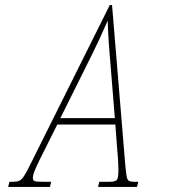

<svg xmlns="http://www.w3.org/2000/svg" viewBox="-20 -734 694 754"><path d="M12 0 17 -20H29Q46 -20 55.5 -24Q65 -28 75.5 -44.5Q86 -61 104 -98L411 -714H420L472 -86Q475 -55 477.5 -41Q480 -27 487 -23.5Q494 -20 508 -20H523L518 0H365L370 -20H406Q432 -20 438.5 -27Q445 -34 445 -66Q445 -76 444 -98.5Q443 -121 441 -137L433 -245H205L134 -103Q120 -74 114.5 -59.5Q109 -45 109 -36Q109 -25 116.5 -22.5Q124 -20 155 -20H181L176 0ZM328 -493 217 -270H431L413 -493Q409 -537 406.5 -577Q404 -617 403 -653Q387 -616 369.5 -578.5Q352 -541 328 -493Z"/></svg>

Font: Noto Serif ExtraCondensed Thin
Style: Italic
Weight: 100
Width: 2
Italic angle: -12°
Designer: Monotype Design Team
Foundry: Monotype Imaging Inc.
Version: Version 2.013